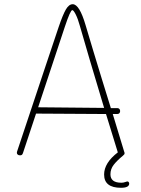

<svg xmlns="http://www.w3.org/2000/svg" viewBox="-20 -730 671 911"><path d="M593 141Q593 161 554 161Q474 161 474 98Q474 43 539 -7L483 -189L151 -191L89 -4Q87 2 84 4.5Q81 7 75 7Q68 7 64 3.5Q60 0 60 -5L61 -11Q161 -309 196 -416L258 -601Q278 -660 292.5 -685Q307 -710 325 -710Q357 -710 386 -611Q404 -549 423.5 -485.5Q443 -422 463 -356L506 -217H537Q543 -217 546.5 -213Q550 -209 550 -203Q550 -197 546.5 -193Q543 -189 536 -189H515L569 -11Q571 -7 571 -3Q571 3 565 7L563 9Q535 32 519.5 52Q504 72 504 97Q504 137 556 137Q565 137 573.5 134Q582 131 585 131Q588 131 590.5 134Q593 137 593 141ZM474 -218Q396 -477 359 -607Q350 -640 339.5 -661Q329 -682 323 -682Q314 -682 288 -604L161 -221Z"/></svg>

Font: Mali ExtraLight
Style: Regular
Weight: 275
Version: Version 1.000; ttfautohint (v1.6)